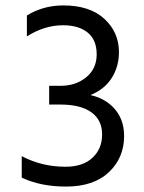

<svg xmlns="http://www.w3.org/2000/svg" viewBox="-20 -681 531 707"><path d="M79 -547V-624Q139 -661 213 -661Q311 -661 364.5 -611.5Q418 -562 418 -489Q418 -436 391.5 -394Q365 -352 313 -331Q370 -318 403.5 -278.5Q437 -239 437 -180Q437 -100 381 -47Q325 6 223 6Q129 6 60 -27V-106Q134 -67 221 -67Q285 -67 320.5 -100Q356 -133 356 -186Q356 -239 316.5 -267.5Q277 -296 203 -296H161V-365H203Q259 -365 297.5 -396.5Q336 -428 336 -481Q336 -534 303 -561Q270 -588 212 -588Q144 -588 79 -547Z"/></svg>

Font: Hind
Style: Regular
Weight: 400
Designer: Manushi Parikh, Satya Rajpurohit
Foundry: Indian Type Foundry
Version: Version 2.000;PS 1.0;hotconv 1.0.79;makeotf.lib2.5.61930